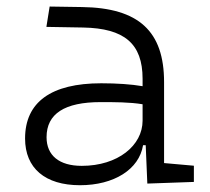

<svg xmlns="http://www.w3.org/2000/svg" viewBox="-20 -542 626 572"><path d="M418.9 4.9 557.6 0V-48.3L468.8 -56.2V-297.4C468.8 -448.7 393.6 -518.6 224.6 -521L127.9 -522.5L118.2 -461.9L228 -460C350.1 -457.5 404.8 -412.6 404.8 -307.1V-285.2C371.1 -291 328.1 -293.9 281.7 -293.9C132.3 -293.9 54.7 -237.8 54.7 -129.4C54.7 -41 114.3 9.8 218.3 9.8C319.3 9.8 394.5 -37.1 406.2 -109.4H414.1ZM404.8 -231.4V-182.6C404.8 -108.9 331.5 -47.9 223.6 -47.9C156.7 -47.9 118.7 -78.6 118.7 -133.3C118.7 -203.1 172.4 -237.8 279.8 -237.8C320.3 -237.8 366.7 -237.8 404.8 -231.4Z"/></svg>

Font: Cascadia Mono Light
Style: Regular
Weight: 300
Monospace: yes
Designer: Aaron Bell
Foundry: Saja Typeworks
Version: Version 2404.023